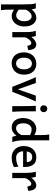

<svg xmlns="http://www.w3.org/2000/svg" viewBox="1480 -2300 1061 4060"><g transform="rotate(90 2010.0 -270.5)"><path d="M177.2 -409.7Q212.9 -455.1 258.8 -481.4Q304.7 -507.8 356.4 -507.8Q410.6 -507.8 452.6 -476.1Q494.6 -444.3 517.6 -388.4Q540.5 -332.5 540.5 -261.2Q540.5 -179.7 511 -117.7Q481.4 -55.7 431.2 -21.7Q380.9 12.2 320.3 12.2Q283.7 12.2 253.4 0.2Q223.1 -11.7 184.6 -37.1V73.2Q184.6 130.4 187.5 168.9Q190.4 207.5 196.8 239.3H73.2V-236.8Q73.2 -341.3 68.6 -400.6Q64 -460 48.8 -498H157.7Q170.9 -469.2 177.2 -409.7ZM305.7 -83Q338.4 -83 366.7 -103Q395 -123 412.1 -160.4Q429.2 -197.8 429.2 -246.6Q429.2 -296.4 416.7 -333Q404.3 -369.6 380.6 -389.6Q356.9 -409.7 324.7 -409.7Q299.3 -409.7 272.9 -395Q246.6 -380.4 223.6 -351.8Q200.7 -323.2 184.6 -283.2V-135.7Q215.8 -113.8 234.6 -102.8Q253.4 -91.8 269.3 -87.4Q285.2 -83 305.7 -83Z M658.7 0V-300.3Q658.7 -365.2 651.4 -416.3Q644 -467.3 634.3 -498H743.2Q748 -484.4 753.7 -455.3Q759.3 -426.3 762.7 -402.8Q785.6 -435.5 813.5 -459.2Q841.3 -482.9 869.1 -495.4Q897 -507.8 919.4 -507.8Q980 -507.8 1009 -459.2Q1038.1 -410.6 1038.1 -335.4L946.3 -318.4Q945.3 -356 930.7 -379.2Q916 -402.3 887.7 -402.3Q869.6 -402.3 845.5 -383.1Q821.3 -363.8 800.3 -333.5Q779.3 -303.2 770 -272.5V0Z M1328.6 -507.8Q1397 -507.8 1449 -477.3Q1501 -446.8 1529.8 -388.2Q1558.6 -329.6 1558.6 -247.1Q1558.6 -166 1526.4 -107.2Q1494.1 -48.3 1439.5 -18.1Q1384.8 12.2 1318.8 12.2Q1250.5 12.2 1198.5 -17.8Q1146.5 -47.9 1117.4 -106.4Q1088.4 -165 1088.4 -247.1Q1088.4 -328.1 1120.6 -387.2Q1152.8 -446.3 1207.5 -477.1Q1262.2 -507.8 1328.6 -507.8ZM1323.7 -80.1Q1359.4 -80.1 1387.5 -100.1Q1415.5 -120.1 1431.4 -158Q1447.3 -195.8 1447.3 -247.1Q1447.3 -299.3 1432.4 -337.2Q1417.5 -375 1389.6 -395.3Q1361.8 -415.5 1323.7 -415.5Q1287.6 -415.5 1259.5 -395.3Q1231.4 -375 1215.6 -336.7Q1199.7 -298.3 1199.7 -247.1Q1199.7 -195.3 1214.6 -157.7Q1229.5 -120.1 1257.6 -100.1Q1285.6 -80.1 1323.7 -80.1Z M2050.8 -324.7 1921.4 0H1816.4L1687 -324.7Q1673.8 -357.4 1652.1 -408Q1630.4 -458.5 1611.3 -498H1736.3L1869.6 -117.7L2002.4 -498H2126.5Q2096.7 -437.5 2050.8 -324.7Z M2335.4 -231.9Q2335.4 -178.2 2338.1 -107.2Q2340.8 -36.1 2345.2 0H2224.1V-258.8Q2224.1 -439 2216.8 -498H2335.4ZM2279.3 -740.2Q2300.3 -740.2 2316.9 -730.5Q2333.5 -720.7 2343 -703.6Q2352.5 -686.5 2352.5 -665.5Q2352.5 -644.5 2343 -627.4Q2333.5 -610.4 2316.9 -600.6Q2300.3 -590.8 2279.3 -590.8Q2248 -590.8 2227.5 -612.1Q2207 -633.3 2207 -665.5Q2207 -697.8 2227.5 -719Q2248 -740.2 2279.3 -740.2Z M2984.4 0H2875.5Q2870.1 -12.2 2862.5 -36.9Q2855 -61.5 2848.6 -87.9Q2814.5 -39.1 2770.8 -13.4Q2727.1 12.2 2675.3 12.2Q2615.7 12.2 2570.8 -17.1Q2525.9 -46.4 2501.2 -100.1Q2476.6 -153.8 2476.6 -224.6Q2476.6 -309.1 2507.6 -373.5Q2538.6 -438 2592.3 -472.9Q2646 -507.8 2711.9 -507.8Q2739.7 -507.8 2772.7 -496.1Q2805.7 -484.4 2836.4 -466.3V-603Q2836.4 -665 2833.7 -708.5Q2831.1 -752 2824.2 -781.2H2947.8V-258.8Q2947.8 -95.2 2984.4 0ZM2711.9 -409.2Q2679.2 -409.2 2650.9 -388.4Q2622.6 -367.7 2605.2 -329.1Q2587.9 -290.5 2587.9 -239.3Q2587.9 -160.2 2614.7 -120.1Q2641.6 -80.1 2696.8 -80.1Q2723.6 -80.1 2751.2 -96.4Q2778.8 -112.8 2801.3 -139.4Q2823.7 -166 2836.4 -195.3V-375.5Q2800.8 -394 2773.7 -401.6Q2746.6 -409.2 2711.9 -409.2Z M3179.2 -229Q3183.1 -155.3 3220 -118.4Q3256.8 -81.5 3319.8 -81.5Q3369.6 -81.5 3415.3 -93.3Q3460.9 -105 3504.4 -130.9L3514.2 -36.6Q3462.9 -10.3 3414.1 1Q3365.2 12.2 3307.6 12.2Q3242.7 12.2 3188.5 -17.3Q3134.3 -46.9 3101.8 -104.2Q3069.3 -161.6 3069.3 -241.7Q3069.3 -321.8 3098.4 -382.1Q3127.4 -442.4 3181.2 -475.1Q3234.9 -507.8 3307.6 -507.8Q3418.9 -507.8 3465.3 -439Q3511.7 -370.1 3511.7 -268.1Q3511.7 -238.3 3511.2 -229ZM3407.2 -306.2Q3407.2 -362.8 3378.9 -392.1Q3350.6 -421.4 3300.8 -421.4Q3200.7 -421.4 3183.1 -306.2Z M3635.3 0V-300.3Q3635.3 -365.2 3627.9 -416.3Q3620.6 -467.3 3610.8 -498H3719.7Q3724.6 -484.4 3730.2 -455.3Q3735.8 -426.3 3739.3 -402.8Q3762.2 -435.5 3790 -459.2Q3817.9 -482.9 3845.7 -495.4Q3873.5 -507.8 3896 -507.8Q3956.5 -507.8 3985.6 -459.2Q4014.6 -410.6 4014.6 -335.4L3922.9 -318.4Q3921.9 -356 3907.2 -379.2Q3892.6 -402.3 3864.3 -402.3Q3846.2 -402.3 3822 -383.1Q3797.9 -363.8 3776.9 -333.5Q3755.9 -303.2 3746.6 -272.5V0Z"/></g></svg>

Font: Lesson One Medium
Style: Regular
Weight: 500
Designer: But Ko, Victor Gaultney, Annie Olsen, Julie Remington, Don Collingsworth, Eric Hays, Becca Hirsbrunner
Version: Version 1.100